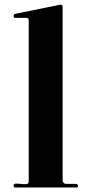

<svg xmlns="http://www.w3.org/2000/svg" viewBox="-20 -836 406 849"><path d="M48 -7Q40 -7 40 -15Q40 -24 50.5 -24Q61 -24 73.5 -22.5Q86 -21 96.5 -22Q107 -23 107 -33V-747Q107 -757 97 -757H48Q40 -757 40 -765Q40 -773 48 -775L245 -815Q257 -818 257 -805V-37Q257 -32 261.5 -27.5Q266 -23 271 -23H315Q323 -23 325 -15Q327 -7 316 -7Z"/></svg>

Font: SoukouMincho
Style: Regular
Weight: 400
Designer: Dr. Ken Lunde (project architect, glyph set definition & overall production); Masataka HATTORI  (production & ideograph 
Foundry: Adobe Systems Incorporated
Version: Version 1.00